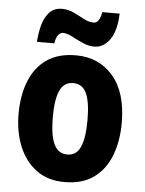

<svg xmlns="http://www.w3.org/2000/svg" viewBox="-54 -807 648 860"><g transform="rotate(5 269.5 -376.5)"><path d="M501 -276Q501 -197 477 -132Q453 -67 401.5 -28.5Q350 10 268 10Q193 10 141.5 -28Q90 -66 63.5 -131Q37 -196 37 -276Q37 -360 62.5 -424Q88 -488 139.5 -524Q191 -560 271 -560Q374 -560 437.5 -486.5Q501 -413 501 -276ZM191 -275Q191 -196 209.5 -155Q228 -114 270 -114Q311 -114 329 -154.5Q347 -195 347 -276Q347 -356 329 -395.5Q311 -435 269 -435Q228 -435 209.5 -395.5Q191 -356 191 -275ZM91 -605Q93 -643 102.5 -679Q112 -715 133 -738.5Q154 -762 191 -762Q218 -762 243 -750Q268 -738 291 -725.5Q314 -713 337 -713Q362 -713 371 -763H449Q446 -684 417.5 -645Q389 -606 348 -606Q322 -606 295.5 -618Q269 -630 245.5 -642.5Q222 -655 203 -655Q193 -655 183 -643.5Q173 -632 169 -605Z"/></g></svg>

Font: Noto Sans Armenian Condensed ExtraBold
Style: Regular
Weight: 800
Width: 3
Designer: Monotype Design Team
Foundry: Monotype Imaging Inc.
Version: Version 2.008; ttfautohint (v1.8.4.7-5d5b)